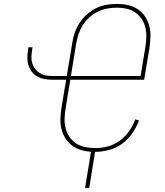

<svg xmlns="http://www.w3.org/2000/svg" viewBox="-20 -763 840 975"><path d="M433 192H412L442 8Q416 6 390.5 -1.5Q365 -9 345 -24.5Q325 -40 311.5 -61.5Q298 -83 292 -108.5Q286 -134 287 -161Q288 -188 292 -215L316 -358H246Q226 -358 206.5 -361.5Q187 -365 170.5 -374Q154 -383 142.5 -397.5Q131 -412 125 -430Q119 -448 119 -468Q119 -488 122 -508L124 -523H145L143 -508Q140 -491 139.5 -474Q139 -457 144 -441Q149 -425 159 -412.5Q169 -400 182.5 -391.5Q196 -383 212.5 -380Q229 -377 246 -377H319L347 -545Q351 -572 360 -598Q369 -624 384.5 -647.5Q400 -671 421.5 -690Q443 -709 468 -721.5Q493 -734 520.5 -738.5Q548 -743 574 -743Q603 -743 630 -737Q657 -731 679 -716.5Q701 -702 716 -680Q731 -658 738 -631.5Q745 -605 744 -576.5Q743 -548 739 -520L712 -358H337L313 -212Q309 -186 308 -160.5Q307 -135 313.5 -111Q320 -87 333.5 -67Q347 -47 367.5 -34Q388 -21 413.5 -16Q439 -11 465 -11Q496 -11 528 -19.5Q560 -28 588 -48.5Q616 -69 636 -97.5Q656 -126 667 -157L686 -151Q673 -117 651.5 -86Q630 -55 600 -33Q570 -11 534 -1.5Q498 8 463 8ZM340 -377H694L718 -523Q722 -548 723 -573.5Q724 -599 718.5 -622.5Q713 -646 699.5 -666Q686 -686 667 -699.5Q648 -713 624 -718.5Q600 -724 574 -724Q550 -724 525 -719.5Q500 -715 477 -704Q454 -693 434 -675Q414 -657 400.5 -635.5Q387 -614 379 -590Q371 -566 367 -542Z"/></svg>

Font: Iosevka Aile Thin
Style: Italic
Weight: 100
Italic angle: -9°
Designer: Belleve Invis
Foundry: Belleve Invis
Version: Version 31.1.0; ttfautohint (v1.8.4)